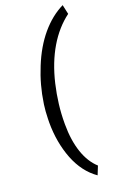

<svg xmlns="http://www.w3.org/2000/svg" viewBox="-190 -864 768 1153"><g transform="rotate(-20 193.5 -287.0)"><path d="M64 -281.2C60.1 -252.9 57.6 -223.1 57.1 -191.9C57.1 -184.1 56.6 -176.3 56.6 -168.5C56.6 -82.5 70.8 -4.4 98.1 66.4C126 137.2 167 191.9 221.2 229.5L243.2 174.8C177.2 115.7 141.6 10.3 141.6 -124.5C141.6 -127 141.6 -129.9 141.6 -132.3C141.6 -211.9 151.4 -293 170.9 -376.5C210 -542.5 284.7 -666 386.7 -742.2L373.5 -802.7C321.3 -776.9 274.4 -739.3 231.9 -689C189.5 -638.7 153.8 -577.6 125 -506.3C95.7 -435.1 75.7 -361.8 64.9 -286.6Z"/></g></svg>

Font: Roboto
Style: Italic
Weight: 400
Italic angle: -12°
Designer: Google
Version: Version 2.137; 2017